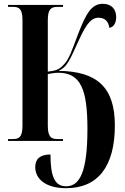

<svg xmlns="http://www.w3.org/2000/svg" viewBox="-20 -740 656 1008"><path d="M327 248C492 248 583 137 583 -82C583 -280 491 -366 287 -368C331 -387 344 -419 393 -527C438 -627 465 -647 497 -647C535 -647 550 -623 554 -594C577 -597 590 -620 590 -650C590 -692 565 -720 520 -720C461 -720 432 -671 388 -556C360 -482 342 -424 310 -396C291 -375 270 -368 231 -364V-634C231 -695 250 -704 284 -704H311V-714H22V-704H46C80 -704 98 -695 98 -634V-81C98 -19 80 -10 46 -10H22V0H311V-10H284C249 -10 231 -19 231 -82V-351C245 -354 268 -358 286 -358C404 -358 439 -270 439 -63C439 162 399 238 327 238C268 238 245 188 245 71C189 71 165 96 165 137C165 199 219 248 327 248Z"/></svg>

Font: Noto Serif Display ExtraCondensed
Style: Bold
Weight: 700
Width: 2
Designer: Monotype Design Team
Foundry: Monotype Imaging Inc.
Version: Version 2.009